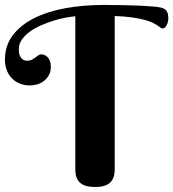

<svg xmlns="http://www.w3.org/2000/svg" viewBox="-20 -750 702 778"><path d="M365.2 7.8Q324.2 7.8 304.7 -9.3Q285.2 -26.4 285.2 -64V-684.1Q269.5 -682.6 246.3 -678.5Q223.1 -674.3 197.8 -666.5Q172.4 -658.7 147 -647.7Q121.6 -636.7 101.6 -622.3Q81.5 -607.9 68.8 -589.8Q56.2 -571.8 56.2 -549.8Q56.2 -534.2 60.3 -524.9Q64.5 -515.6 69.8 -511Q75.2 -506.3 80.8 -505.1Q86.4 -503.9 88.9 -503.9Q101.1 -503.9 108.9 -508.1Q116.7 -512.2 123 -516.8Q129.4 -521.5 135 -525.6Q140.6 -529.8 147.9 -529.8Q153.8 -529.8 160.4 -527.1Q167 -524.4 172.6 -518.6Q178.2 -512.7 182.1 -503.2Q186 -493.7 186 -480Q186 -460.4 178.5 -446.3Q170.9 -432.1 158.9 -422.6Q147 -413.1 131.6 -408.4Q116.2 -403.8 101.1 -403.8Q77.6 -403.8 58.8 -411.9Q40 -419.9 26.9 -434.1Q13.7 -448.2 6.8 -467.3Q0 -486.3 0 -507.8Q0 -564.9 31.5 -606.7Q63 -648.4 117.7 -676Q172.4 -703.6 245.1 -716.8Q317.9 -730 400.9 -730Q440.4 -730 478 -729.2Q515.6 -728.5 546.6 -727.1Q577.6 -725.6 600.1 -723.6Q622.6 -721.7 632.8 -719.2Q642.6 -716.8 648.4 -712.2Q654.3 -707.5 657.2 -701.7Q660.2 -695.8 661.1 -689.2Q662.1 -682.6 662.1 -675.8Q662.1 -670.4 660.6 -663.3Q659.2 -656.2 656.2 -649.9Q653.3 -643.6 648.9 -639.2Q644.5 -634.8 638.2 -634.8Q634.3 -634.8 630.1 -638.2Q626 -641.6 618.7 -646.5Q611.3 -651.4 598.9 -657.7Q586.4 -664.1 566.2 -669.4Q545.9 -674.8 516.4 -679.2Q486.8 -683.6 444.8 -685.1V-64Q444.8 -26.4 425.3 -9.3Q405.8 7.8 365.2 7.8Z"/></svg>

Font: Berkshire Swash
Style: Regular
Weight: 700
Designer: Astigmatic (AOETI)
Foundry: Astigmatic (AOETI)
Version: Version 1.000